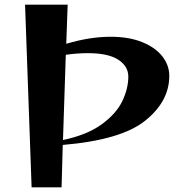

<svg xmlns="http://www.w3.org/2000/svg" viewBox="-20 -800 802 820"><path d="M87 -780H269L263 -613Q364 -643 452 -643Q531 -643 587.5 -620Q644 -597 673.5 -559Q703 -521 703 -476Q703 -367 600 -284.5Q497 -202 248 -181L243 0H115ZM528 -473Q528 -517 485 -545Q442 -573 355 -573Q310 -573 261 -566L249 -202Q353 -224 415 -269.5Q477 -315 502.5 -368.5Q528 -422 528 -473Z"/></svg>

Font: Tiejili SC
Style: Regular
Weight: 400
Designer: Buernia
Foundry: Ershou Xiaoxi Press
Version: Version 1.100